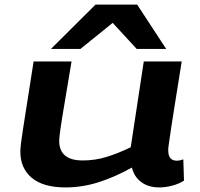

<svg xmlns="http://www.w3.org/2000/svg" viewBox="-20 -810 874 840"><path d="M267 10Q169 10 119 -32Q69 -74 69 -147Q69 -152 69.5 -160Q70 -168 72.5 -188.5Q75 -209 81.5 -250.5Q88 -292 99 -362Q110 -432 127 -541H293Q278 -451 268 -391.5Q258 -332 252 -295.5Q246 -259 243.5 -239.5Q241 -220 240 -210.5Q239 -201 239 -194Q239 -108 342 -108Q397 -108 448 -124Q499 -140 552 -166L609 -541H775Q758 -433 746.5 -363Q735 -293 729 -251.5Q723 -210 720 -190Q717 -170 716.5 -163.5Q716 -157 716 -154Q716 -128 726 -117.5Q736 -107 753 -107Q757 -107 764.5 -108Q772 -109 782 -113L785 -20Q762 -5 732.5 2.5Q703 10 677 10Q630 10 598.5 -13Q567 -36 557 -77Q484 -36 412 -13Q340 10 267 10ZM203 -596 398 -790H580L707 -596H578L473 -710L332 -596Z"/></svg>

Font: Georama ExtraExtended SemiBold
Style: Italic
Weight: 600
Width: 8
Italic angle: -9°
Designer: Jean-Baptiste Levee
Foundry: Production Type
Version: Version 1.000